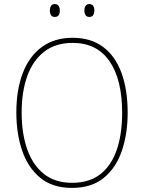

<svg xmlns="http://www.w3.org/2000/svg" viewBox="-20 -910 705 940"><path d="M605 -358Q605 -255 576.5 -171.5Q548 -88 488 -39Q428 10 332 10Q237 10 177 -39.5Q117 -89 88.5 -172.5Q60 -256 60 -359Q60 -471 92 -553.5Q124 -636 185.5 -680.5Q247 -725 336 -725Q425 -725 485 -680Q545 -635 575 -552.5Q605 -470 605 -358ZM86 -359Q86 -256 113.5 -178.5Q141 -101 195.5 -58Q250 -15 333 -15Q417 -15 471 -57Q525 -99 551.5 -176Q578 -253 578 -358Q578 -521 516 -610.5Q454 -700 336 -700Q252 -700 196.5 -657Q141 -614 113.5 -537.5Q86 -461 86 -359ZM224 -859Q224 -871 229.5 -880.5Q235 -890 248 -890Q262 -890 267.5 -880.5Q273 -871 273 -859Q273 -845 267.5 -836Q262 -827 248 -827Q235 -827 229.5 -836.5Q224 -846 224 -859ZM393 -859Q393 -871 398.5 -880.5Q404 -890 417 -890Q431 -890 436.5 -881Q442 -872 442 -859Q442 -846 436.5 -836.5Q431 -827 417 -827Q404 -827 398.5 -836.5Q393 -846 393 -859Z"/></svg>

Font: Noto Sans SemiCondensed Thin
Style: Regular
Weight: 100
Width: 4
Designer: Monotype Design Team
Foundry: Monotype Imaging Inc.
Version: Version 2.013; ttfautohint (v1.8.4.7-5d5b)